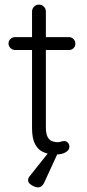

<svg xmlns="http://www.w3.org/2000/svg" viewBox="-20 -670 379 833"><path d="M46 -509H279Q291 -509 299 -500.5Q307 -492 307 -480Q307 -469 299 -461Q291 -453 279 -453H46Q34 -453 25.5 -461.5Q17 -470 17 -481Q17 -493 25.5 -501Q34 -509 46 -509ZM149 -650Q162 -650 170.5 -641Q179 -632 179 -620V-118Q179 -90 186.5 -76Q194 -62 206 -57.5Q218 -53 230 -53Q238 -53 244.5 -55.5Q251 -58 259 -58Q268 -58 274.5 -51Q281 -44 281 -33Q281 -19 265 -9.5Q249 0 227 0Q218 0 200 -1.5Q182 -3 163 -12.5Q144 -22 131.5 -46Q119 -70 119 -115V-620Q119 -632 127.5 -641Q136 -650 149 -650ZM145 143Q138 143 128 139Q118 135 110 128Q102 121 102 112Q102 101 109 94L196 -15H235L171 124Q162 143 145 143Z"/></svg>

Font: Quicksand Light
Style: Regular
Weight: 400
Version: Version 3.004